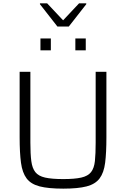

<svg xmlns="http://www.w3.org/2000/svg" viewBox="-20 -1116 752 1144"><path d="M357 8Q268 8 216 -5.5Q164 -19 138.5 -53Q113 -87 105 -146.5Q97 -206 97 -298V-688H161V-266Q161 -199 166.5 -156.5Q172 -114 190.5 -90.5Q209 -67 248.5 -58Q288 -49 357 -49Q425 -49 464.5 -58Q504 -67 522.5 -90.5Q541 -114 545.5 -156.5Q550 -199 550 -266V-688H614V-298Q614 -206 606.5 -146.5Q599 -87 573.5 -53Q548 -19 496.5 -5.5Q445 8 357 8ZM221 -816V-887H283V-816ZM429 -816V-887H491V-816ZM322 -958 218 -1091V-1096H261L356 -995L451 -1096H494V-1091L390 -958Z"/></svg>

Font: Saira Light
Style: Regular
Weight: 300
Designer: Hector Gatti with collaboration of the Omnibus-Type team
Foundry: Omnibus-Type
Version: Version 1.100; ttfautohint (v1.8.3)